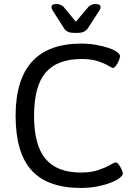

<svg xmlns="http://www.w3.org/2000/svg" viewBox="-20 -921 659 947"><path d="M381 -706Q418 -706 452.5 -700Q487 -694 514 -685Q541 -676 556.5 -665Q572 -654 572 -644Q572 -636 566 -622Q560 -608 552 -597Q544 -586 538 -586Q532 -586 514 -597Q496 -608 463.5 -619Q431 -630 383 -630Q263 -630 205.5 -563.5Q148 -497 148 -349Q148 -205 204.5 -137.5Q261 -70 379 -70Q430 -70 466 -82.5Q502 -95 523 -107.5Q544 -120 551 -120Q558 -120 566 -109Q574 -98 580 -85Q586 -72 586 -66Q586 -56 570.5 -43.5Q555 -31 526.5 -20Q498 -9 460.5 -1.5Q423 6 379 6Q215 6 136 -80.5Q57 -167 57 -350Q57 -706 381 -706ZM452 -901Q476 -901 476 -886Q476 -878 470 -869L413 -781Q405 -770 393.5 -764.5Q382 -759 367 -759H342Q327 -759 315 -764.5Q303 -770 296 -781L240 -869Q234 -879 234 -887Q234 -901 257 -901H259Q269 -901 277 -898Q285 -895 293 -888L354 -814L417 -888Q425 -895 432.5 -898Q440 -901 450 -901Z"/></svg>

Font: Asap VF Beta
Style: Regular
Weight: 400
Designer: Pablo Cosgaya
Foundry: Pablo Cosgaya
Version: Version 1.007